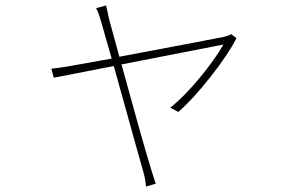

<svg xmlns="http://www.w3.org/2000/svg" viewBox="-20 -609 1040 706"><path d="M830.1 -483.4 849.6 -468.8Q819.3 -409.2 753.9 -326.2Q688.5 -243.2 635.7 -197.3L606.4 -212.9Q659.2 -255.9 714.4 -322.8Q769.5 -389.6 801.8 -445.3L426.8 -372.1Q504.9 -85.9 535.2 11.7Q538.1 20.5 543.9 39.6Q549.8 58.6 552.7 66.4L516.6 77.1Q515.6 52.7 505.9 18.6Q501 2.9 483.9 -59.1Q466.8 -121.1 440.9 -213.4Q415 -305.7 398.4 -366.2L177.7 -323.2L168.9 -356.4Q193.4 -358.4 243.2 -367.2L390.6 -393.6L351.6 -530.3Q340.8 -567.4 333 -579.1L370.1 -588.9Q372.1 -580.1 381.8 -536.1Q386.7 -517.6 418.9 -400.4Q793 -470.7 803.7 -473.6Q820.3 -477.5 830.1 -483.4Z"/></svg>

Font: Gen Shin Gothic ExtraLight
Style: Regular
Weight: 100
Designer: [Source Han Sans]
Ryoko NISHIZUKA  (kana & ideographs); Paul D. Hunt (Latin, Greek & Cyrillic); Wenlong ZHANG  (bopomofo
Version: Version 1.002.20150607